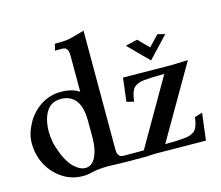

<svg xmlns="http://www.w3.org/2000/svg" viewBox="-101 -828 1116 971"><g transform="rotate(-15 457.5 -342.5)"><path d="M242.2 -23.4Q277.8 -23.4 297.9 -65.9Q314 -101.6 315.4 -153.8V-250.5Q315.4 -346.7 266.6 -377.9Q242.7 -393.1 212.9 -393.1Q196.8 -393.1 183.1 -389.6Q140.1 -378.9 120.6 -322.8Q109.4 -289.6 109.4 -247.1Q109.4 -226.6 115.7 -188.5Q141.6 -93.3 181.6 -53.7Q213.4 -23.4 242.2 -23.4ZM540 0.5Q413.6 0.5 383.3 -1.5Q364.7 -2.4 350.1 -2.4Q307.1 -2.4 267.1 6.3Q246.1 12.7 219.7 12.7Q161.1 12.7 113.8 -18.3Q66.4 -49.3 38.8 -100.6Q11.2 -151.9 11.2 -213.4Q11.2 -263.2 38.8 -314.2Q66.4 -365.2 113.8 -396.5Q161.1 -427.7 219.7 -427.7Q278.8 -427.7 315.4 -402.8V-590.8Q315.4 -612.8 310.1 -622.3Q304.7 -631.8 297.4 -634.3Q290 -636.7 282.2 -636.7H246.1L254.4 -670.4Q305.7 -670.4 327.1 -674.3Q341.3 -676.8 411.6 -696.8V-79.1Q411.6 -57.1 417 -47.6Q422.4 -38.1 429.7 -35.6Q437 -33.2 445.3 -33.2H549.3L749.5 -379.9Q682.6 -379.9 644 -376Q605.5 -372.1 588.4 -353.3Q571.3 -334.5 565.9 -283.7L527.8 -293L543 -416L795.4 -413.6L882.8 -416.5L662.1 -35.6Q726.1 -35.6 764.9 -39.8Q803.7 -43.9 820.6 -62.5Q837.4 -81.1 842.8 -128.9L883.3 -141.1L865.7 0.5L608.4 -2Q598.1 -2 564.9 -0.5L564.5 0.5ZM702.6 -462.9 598.6 -567.9 661.6 -582.5 715.3 -527.8 767.6 -583 806.6 -573.2Z"/></g></svg>

Font: Quaaykop
Style: Medium
Weight: 500
Designer: Tup Wanders
Foundry: Free font, DO NOT SELL
Version: Version 1.00;July 31, 2023;FontCreator 11.5.0.2430 64-bit